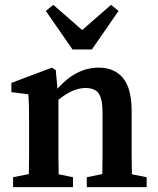

<svg xmlns="http://www.w3.org/2000/svg" viewBox="-20 -772 651 792"><path d="M34 0V-41L99 -54Q100 -91 100 -134.5Q100 -178 100 -210V-263Q100 -304 99.5 -328.5Q99 -353 97 -383L27 -392V-430L194 -493L210 -483L217 -406Q294 -493 387 -493Q452 -493 487.5 -450Q523 -407 523 -314V-210Q523 -176 523 -133Q523 -90 524 -53L585 -41V0H338V-41L402 -54Q403 -91 403 -133.5Q403 -176 403 -210V-305Q403 -364 387 -386.5Q371 -409 333 -409Q280 -409 221 -360V-210Q221 -177 221 -134Q221 -91 222 -53L281 -41V0ZM200 -752 319 -648 438 -752 469 -727 359 -568H279L169 -727Z"/></svg>

Font: Source Serif Pro SemiBold
Style: Regular
Weight: 600
Designer: Frank Grießhammer
Foundry: Adobe Systems Incorporated
Version: Version 3.001;hotconv 1.0.111;makeotfexe 2.5.65597